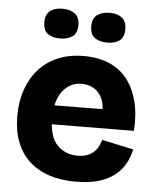

<svg xmlns="http://www.w3.org/2000/svg" viewBox="-53 -788 694 848"><g transform="rotate(5 293.5 -364.0)"><path d="M313 14Q247 14 195 -3.5Q143 -21 106.5 -55Q70 -89 51 -139Q32 -189 32 -254Q32 -317 50.5 -370Q69 -423 103.5 -461.5Q138 -500 188.5 -521Q239 -542 302 -542Q366 -542 414.5 -521.5Q463 -501 494.5 -461Q526 -421 541 -363.5Q556 -306 551 -232L138 -229V-313L459 -316L402 -277Q409 -327 396 -358.5Q383 -390 358 -404.5Q333 -419 304 -419Q269 -419 242.5 -400Q216 -381 201 -345Q186 -309 186 -257Q186 -175 221.5 -138Q257 -101 312 -101Q339 -101 357 -108.5Q375 -116 386.5 -127.5Q398 -139 404.5 -153Q411 -167 415 -180L555 -150Q547 -113 529.5 -83Q512 -53 482.5 -31Q453 -9 411.5 2.5Q370 14 313 14ZM400 -610Q365 -610 344 -625Q323 -640 323 -676Q323 -711 344 -726.5Q365 -742 400 -742Q433 -742 453.5 -726.5Q474 -711 474 -676Q474 -639 453 -624.5Q432 -610 400 -610ZM190 -610Q157 -610 136 -624.5Q115 -639 115 -676Q115 -711 135.5 -726.5Q156 -742 190 -742Q223 -742 244.5 -726.5Q266 -711 266 -676Q266 -640 245 -625Q224 -610 190 -610Z"/></g></svg>

Font: Bricolage Grotesque 96pt ExtraBold ExtraBold
Style: Regular
Weight: 800
Version: Version 1.001;gftools[0.9.33.dev8+g029e19f]